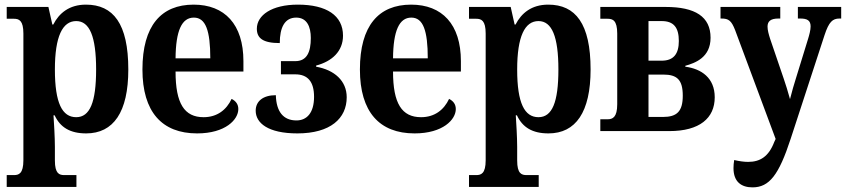

<svg xmlns="http://www.w3.org/2000/svg" viewBox="-20 -566 3652 829"><path d="M9 241H310V190H258C236 190 217 184 217 127V68C217 27 213 -37 211 -68H216C240 -16 283 10 352 10C470 10 534 -82 534 -266C534 -464 469 -546 351 -546C279 -546 235 -509 210 -460H206L189 -536H9V-485H40C62 -485 81 -478 81 -421V126C81 184 61 190 40 190H9ZM309 -60C249 -60 217 -120 217 -266C217 -409 250 -475 309 -475C367 -475 395 -408 395 -266C395 -124 368 -60 309 -60Z M831 10C954 10 1009 -50 1009 -95C1009 -116 998 -130 980 -139C958 -92 918 -60 859 -60C776 -60 738 -119 738 -257H1031V-302C1031 -461 950 -546 816 -546C676 -546 595 -455 595 -266C595 -83 679 10 831 10ZM888 -314H738C739 -434 765 -490 817 -490C868 -490 888 -434 888 -314Z M1264 10C1407 10 1477 -55 1477 -146C1477 -217 1424 -264 1345 -278V-283C1414 -301 1461 -345 1461 -412C1461 -499 1390 -546 1266 -546C1153 -546 1089 -500 1089 -442C1089 -402 1114 -380 1188 -380C1188 -447 1209 -490 1259 -490C1305 -490 1322 -451 1322 -402C1322 -341 1305 -302 1255 -302H1193V-245H1255C1309 -245 1336 -213 1336 -148C1336 -79 1305 -46 1260 -46C1203 -46 1173 -84 1171 -155C1116 -155 1084 -129 1084 -88C1084 -35 1137 10 1264 10Z M1770 10C1893 10 1948 -50 1948 -95C1948 -116 1937 -130 1919 -139C1897 -92 1857 -60 1798 -60C1715 -60 1677 -119 1677 -257H1970V-302C1970 -461 1889 -546 1755 -546C1615 -546 1534 -455 1534 -266C1534 -83 1618 10 1770 10ZM1827 -314H1677C1678 -434 1704 -490 1756 -490C1807 -490 1827 -434 1827 -314Z M2005 241H2306V190H2254C2232 190 2213 184 2213 127V68C2213 27 2209 -37 2207 -68H2212C2236 -16 2279 10 2348 10C2466 10 2530 -82 2530 -266C2530 -464 2465 -546 2347 -546C2275 -546 2231 -509 2206 -460H2202L2185 -536H2005V-485H2036C2058 -485 2077 -478 2077 -421V126C2077 184 2057 190 2036 190H2005ZM2305 -60C2245 -60 2213 -120 2213 -266C2213 -409 2246 -475 2305 -475C2363 -475 2391 -408 2391 -266C2391 -124 2364 -60 2305 -60Z M2572 0H2870C3001 0 3066 -56 3066 -146C3066 -230 3008 -269 2939 -278V-282C2982 -294 3048 -318 3048 -403C3048 -494 2982 -536 2854 -536H2572V-485H2603C2625 -485 2645 -479 2645 -421V-116C2645 -59 2625 -51 2603 -51H2572ZM2780 -304V-475H2837C2889 -475 2911 -447 2911 -389C2911 -334 2889 -304 2837 -304ZM2780 -61V-244H2844C2903 -244 2928 -222 2928 -153C2928 -85 2903 -61 2842 -61Z M3229 243C3302 243 3343 189 3394 33L3540 -414C3559 -472 3575 -486 3605 -486H3612V-536H3425V-486H3435C3465 -486 3480 -478 3480 -452C3480 -436 3474 -414 3469 -398L3416 -226C3407 -197 3401 -177 3391 -138C3380 -177 3374 -197 3364 -226L3305 -399C3299 -418 3294 -436 3294 -451C3294 -473 3306 -486 3341 -486H3349V-536H3091V-486H3095C3126 -486 3138 -477 3154 -436L3329 34L3323 47C3299 110 3262 133 3210 133C3192 133 3172 130 3150 125C3148 137 3147 149 3147 160C3147 220 3182 243 3229 243Z"/></svg>

Font: Noto Serif Condensed
Style: Bold
Weight: 700
Width: 3
Designer: Monotype Design Team
Foundry: Monotype Imaging Inc.
Version: Version 2.015